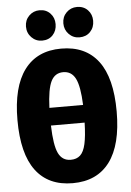

<svg xmlns="http://www.w3.org/2000/svg" viewBox="-62 -975 707 1039"><g transform="rotate(-5 291.5 -456.0)"><path d="M561 -348Q561 -167 492 -74.5Q423 18 291 18Q159 18 90.5 -73.5Q22 -165 22 -348Q22 -528 91 -620.5Q160 -713 291 -713Q423 -713 492 -622Q561 -531 561 -348ZM200 -399H383Q379 -501 357.5 -543Q336 -585 291 -585Q246 -585 225 -543Q204 -501 200 -399ZM383 -303H200Q203 -195 224 -152Q245 -109 291 -109Q323 -109 342.5 -127Q362 -145 371.5 -187Q381 -229 383 -303ZM273 -848Q273 -812 251 -788.5Q229 -765 193 -765Q159 -765 135.5 -789Q112 -813 112 -848Q112 -883 135.5 -906.5Q159 -930 193 -930Q228 -930 250.5 -906.5Q273 -883 273 -848ZM477 -848Q477 -812 454.5 -788.5Q432 -765 396 -765Q362 -765 338.5 -789Q315 -813 315 -848Q315 -883 338.5 -906.5Q362 -930 396 -930Q432 -930 454.5 -906.5Q477 -883 477 -848Z"/></g></svg>

Font: Fira Sans Extra Condensed ExtraBold
Style: Regular
Weight: 800
Width: 1
Designer: Carrois Corporate & Edenspiekermann AG
Foundry: Carrois Corporate GbR & Edenspiekermann AG
Version: Version 4.203